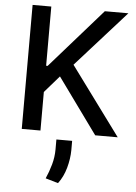

<svg xmlns="http://www.w3.org/2000/svg" viewBox="-65 -776 794 1122"><g transform="rotate(5 332.0 -214.5)"><path d="M79.9 0V-727.3H189.6V-380H198.5L503.6 -727.3H641.7L348.4 -399.9L642.8 0H510.7L275.6 -324.9L189.6 -226.2V0ZM379.3 44V98.4Q378.9 149.1 364 202.9Q349.1 256.7 318.5 297.2L244.3 275.6Q262.1 235.8 274.5 191.6Q286.9 147.4 286.9 102.3V44Z"/></g></svg>

Font: Inter UI Medium
Style: Regular
Weight: 500
Designer: Rasmus Andersson
Foundry: rsms
Version: 3.2;8d6f07862